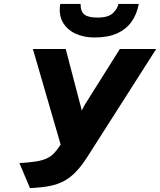

<svg xmlns="http://www.w3.org/2000/svg" viewBox="-20 -951 820 983"><path d="M133.5 12 79.5 -116Q130 -119 163.2 -124.2Q196.5 -129.5 218.5 -139.5Q240.5 -149.5 257 -166.8Q273.5 -184 290.5 -211L148.5 -700H316.5L390.5 -417Q393 -409 395 -400.5Q397 -392 398.5 -385Q401.5 -391 406 -399.5Q410.5 -408 415.5 -417L593.5 -700H779.5L432.5 -156Q402 -107.5 373 -76Q344 -44.5 311 -26Q278 -7.5 235.2 1Q192.5 9.5 133.5 12ZM464.5 -759Q408 -759 365 -779.5Q322 -800 300.8 -838.5Q279.5 -877 288.5 -931H392.5Q392.5 -891.5 412.5 -876.2Q432.5 -861 479.5 -861Q535 -861 558.5 -884Q582 -907 586.5 -931H690.5Q681 -878.5 653.5 -839.8Q626 -801 579 -780Q532 -759 464.5 -759Z"/></svg>

Font: Overpass Black
Style: Italic
Weight: 900
Italic angle: -10°
Designer: Delve Withrington, Dave Bailey, Thomas Jockin
Foundry: Delve Fonts LLC
Version: Version 4.000